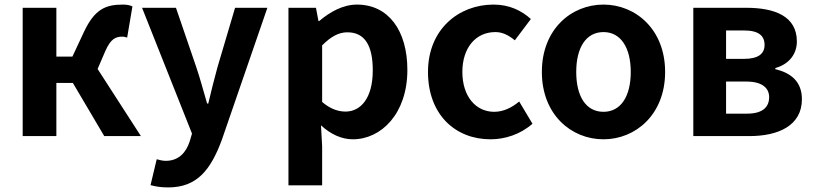

<svg xmlns="http://www.w3.org/2000/svg" viewBox="-20 -594 3560 838"><path d="M79 0H226V-232H298L435 0H595L406 -293L440 -372C464 -426 486 -434 514 -434C522 -434 528 -432 535 -430L558 -566C546 -572 531 -574 516 -574C440 -574 393 -553 347 -456L296 -347H226V-560H79Z M714 224C839 224 899 149 948 17L1147 -560H1006L929 -300C915 -248 901 -194 889 -142H884C868 -196 854 -250 837 -300L748 -560H600L818 -11L808 23C792 72 760 108 703 108C690 108 674 104 664 101L637 214C659 220 681 224 714 224Z M1239 215H1386V44L1381 -47C1423 -8 1471 14 1520 14C1643 14 1758 -97 1758 -289C1758 -461 1675 -574 1538 -574C1477 -574 1420 -542 1373 -502H1370L1359 -560H1239ZM1488 -107C1457 -107 1422 -118 1386 -149V-396C1424 -434 1458 -453 1496 -453C1573 -453 1607 -394 1607 -287C1607 -165 1554 -107 1488 -107Z M2121 14C2183 14 2251 -7 2304 -54L2246 -151C2215 -125 2178 -106 2137 -106C2056 -106 1998 -174 1998 -280C1998 -385 2056 -454 2142 -454C2173 -454 2199 -441 2227 -418L2297 -511C2256 -548 2203 -574 2134 -574C1982 -574 1848 -466 1848 -280C1848 -94 1967 14 2121 14Z M2614 14C2754 14 2883 -94 2883 -280C2883 -466 2754 -574 2614 -574C2473 -574 2345 -466 2345 -280C2345 -94 2473 14 2614 14ZM2614 -106C2537 -106 2495 -174 2495 -280C2495 -385 2537 -454 2614 -454C2690 -454 2733 -385 2733 -280C2733 -174 2690 -106 2614 -106Z M3006 0H3250C3378 0 3480 -46 3480 -161C3480 -238 3432 -276 3364 -292V-297C3428 -315 3458 -362 3458 -413C3458 -523 3362 -560 3237 -560H3006ZM3149 -337V-461H3228C3291 -461 3317 -438 3317 -398C3317 -360 3291 -337 3226 -337ZM3149 -98V-238H3238C3306 -238 3337 -210 3337 -170C3337 -127 3309 -98 3241 -98Z"/></svg>

Font: Noto Sans JP
Style: Bold
Weight: 700
Designer: Ryoko NISHIZUKA 西塚涼子 (kana, bopomofo & ideographs); Paul D. Hunt (Latin, Greek & Cyrillic); Sandoll Communications 산돌커뮤니
Foundry: Adobe
Version: Version 2.004;hotconv 1.0.118;makeotfexe 2.5.65603